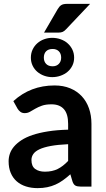

<svg xmlns="http://www.w3.org/2000/svg" viewBox="-20 -964 548 992"><path d="M332 -219Q278.5 -216.5 242 -209.8Q205.5 -203 183.5 -192.5Q161.5 -182 152 -168Q142.5 -154 142.5 -137.5Q142.5 -105 161.8 -91Q181 -77 212 -77Q250 -77 277.8 -90.8Q305.5 -104.5 332 -132.5ZM49 -441.5Q137.5 -522.5 262 -522.5Q307 -522.5 342.5 -507.8Q378 -493 402.5 -466.8Q427 -440.5 439.8 -404Q452.5 -367.5 452.5 -324V0H396.5Q379 0 369.5 -5.2Q360 -10.5 354.5 -26.5L343.5 -63.5Q324 -46 305.5 -32.8Q287 -19.5 267 -10.5Q247 -1.5 224.2 3.2Q201.5 8 174 8Q141.5 8 114 -0.8Q86.5 -9.5 66.5 -27Q46.5 -44.5 35.5 -70.5Q24.5 -96.5 24.5 -131Q24.5 -150.5 31 -169.8Q37.5 -189 52.2 -206.5Q67 -224 90.5 -239.5Q114 -255 148.2 -266.5Q182.5 -278 228 -285.2Q273.5 -292.5 332 -294V-324Q332 -375.5 310 -400.2Q288 -425 246.5 -425Q216.5 -425 196.8 -418Q177 -411 162 -402.2Q147 -393.5 134.8 -386.5Q122.5 -379.5 107.5 -379.5Q94.5 -379.5 85.5 -386.2Q76.5 -393 71 -402ZM139.5 -666Q139.5 -689 148.5 -708Q157.5 -727 172.8 -740.5Q188 -754 208 -761.2Q228 -768.5 250 -768.5Q272.5 -768.5 293 -761.2Q313.5 -754 329 -740.5Q344.5 -727 353.8 -708Q363 -689 363 -666Q363 -643.5 353.8 -624.8Q344.5 -606 329 -593Q313.5 -580 293 -572.8Q272.5 -565.5 250 -565.5Q228 -565.5 208 -572.8Q188 -580 172.8 -593Q157.5 -606 148.5 -624.8Q139.5 -643.5 139.5 -666ZM206.5 -666Q206.5 -646.5 218.2 -634Q230 -621.5 252 -621.5Q272 -621.5 284 -634Q296 -646.5 296 -666Q296 -687 284 -699Q272 -711 252 -711Q230 -711 218.2 -699Q206.5 -687 206.5 -666ZM445.5 -944 322 -813.5Q313 -803.5 304.2 -799.5Q295.5 -795.5 281.5 -795.5H207.5L278.5 -917.5Q286 -930.5 296 -937.2Q306 -944 326 -944Z"/></svg>

Font: Lato 2
Style: Bold
Weight: 700
Designer: Lukasz Dziedzic with Adam Twardoch and Botio Nikoltchev
Foundry: tyPoland Lukasz Dziedzic
Version: Version 2.015; 2015-08-06; http://www.latofonts.com/